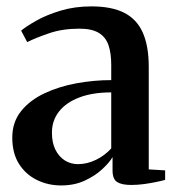

<svg xmlns="http://www.w3.org/2000/svg" viewBox="-20 -556 538 586"><path d="M166.5 10Q126.5 10 92.5 -6.8Q58.5 -23.5 38 -55.8Q17.5 -88 17.5 -136Q17.5 -183.5 44.5 -217Q71.5 -250.5 115.8 -271.2Q160 -292 213.2 -301.8Q266.5 -311.5 319.5 -311.5V-358Q319.5 -394 311 -418.5Q302.5 -443 281.2 -455.8Q260 -468.5 222.5 -468.5Q170.5 -468.5 129.8 -454.5Q89 -440.5 63 -427.5L44.5 -462.5Q60 -475.5 91 -493Q122 -510.5 165 -523.5Q208 -536.5 259 -536.5Q321 -536.5 359.5 -516.8Q398 -497 416 -456Q434 -415 434 -352V-39L484 -36V-7Q473.5 -4 456.5 -0.5Q439.5 3 419.8 5.8Q400 8.5 380.5 8.5Q352 8.5 337.8 -0.2Q323.5 -9 323.5 -36V-76.5Q314 -60 292.2 -39.8Q270.5 -19.5 238.8 -4.8Q207 10 166.5 10ZM218 -55Q245.5 -55 272.5 -68Q299.5 -81 319.5 -103V-274Q262.5 -274 222 -258.5Q181.5 -243 160 -215.5Q138.5 -188 138.5 -151Q138.5 -120.5 149.2 -99Q160 -77.5 178 -66.2Q196 -55 218 -55Z"/></svg>

Font: Merriweather 96pt SemiBold
Style: Regular
Weight: 600
Version: Version 2.100